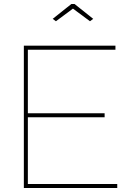

<svg xmlns="http://www.w3.org/2000/svg" viewBox="-20 -938 657 958"><path d="M565 -20V0H99V-710H556V-690H119V-373H502V-353H119V-20ZM243 -844 336 -918H352L445 -844L429 -832L344 -895L259 -832Z"/></svg>

Font: Raleway Thin
Style: Regular
Weight: 100
Designer: Matt McInerney, Pablo Impallari, Rodrigo Fuenzalida
Foundry: Matt McInerney, Pablo Impallari, Rodrigo Fuenzalida
Version: Version 4.026